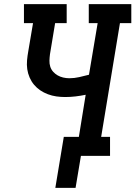

<svg xmlns="http://www.w3.org/2000/svg" viewBox="-20 -755 656 930"><path d="M248 155 289 -92H362L395 -296Q371 -291 346 -288Q321 -285 296 -285Q274 -285 253 -288Q232 -291 212 -298.5Q192 -306 175 -317.5Q158 -329 145 -344.5Q132 -360 123.5 -379.5Q115 -399 112 -420Q109 -441 111 -463Q113 -485 117 -507L140 -643H96V-735H303V-643H247L222 -492Q220 -477 219.5 -461.5Q219 -446 223.5 -432Q228 -418 237.5 -407.5Q247 -397 259 -390Q271 -383 286 -379.5Q301 -376 316 -376Q340 -376 364 -381.5Q388 -387 411 -393L453 -643H410V-735H616V-643H561L470 -92H513V0H372L346 155Z"/></svg>

Font: Iosevka Curly Slab SmBdExObl
Style: Regular
Weight: 600
Width: 7
Italic angle: -9°
Monospace: yes
Designer: Belleve Invis
Foundry: Belleve Invis
Version: Version 11.1.0; ttfautohint (v1.8.3)